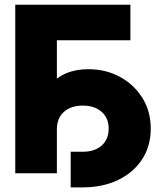

<svg xmlns="http://www.w3.org/2000/svg" viewBox="-20 -748 696 829"><path d="M543 -727.5V-574.2H225.6V0H45.9V-727.5ZM285.2 61V-92.8H337.4Q388.7 -92.8 418.9 -119.6Q449.2 -146.5 449.2 -192.4Q449.2 -238.3 418.9 -265.1Q388.7 -292 337.4 -292Q285.6 -292 255.6 -264.6Q225.6 -237.3 225.6 -189.9H137.7Q137.7 -307.1 195.1 -378.2Q252.4 -449.2 362.3 -449.2Q436 -449.2 497.1 -416.5Q558.1 -383.8 594.5 -325.7Q630.9 -267.6 630.9 -192.4Q630.9 -116.7 593.3 -59.6Q555.7 -2.4 489.5 29.3Q423.3 61 337.4 61Z"/></svg>

Font: Inter Display Extra Bold
Style: Regular
Weight: 800
Designer: Rasmus Andersson
Foundry: rsms
Version: Version 4.000;git-4fc901f